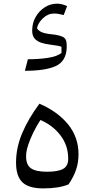

<svg xmlns="http://www.w3.org/2000/svg" viewBox="-20 -1021 513 1046"><path d="M215.3 5.4Q137.2 5.4 102.3 -27.6Q67.4 -60.5 67.4 -135.3Q67.4 -215.3 100.1 -293.7Q132.8 -372.1 194.8 -456.1Q293.5 -413.6 350.6 -343.8Q407.7 -273.9 407.7 -181.2Q407.7 -135.3 394.5 -96.4Q381.3 -57.6 353.5 -16.6Q301.3 5.4 215.3 5.4ZM200.2 -367.2Q179.7 -335.9 161.9 -299.8Q144 -263.7 133.1 -229.7Q122.1 -195.8 122.1 -169.4Q122.1 -122.6 148.9 -104Q175.8 -85.4 236.3 -85.4Q295.9 -85.4 323.7 -100.8Q351.6 -116.2 351.6 -156.2Q351.6 -228.5 309.3 -283.7Q267.1 -338.9 200.2 -367.2ZM327.1 -939Q309.6 -943.4 298.3 -945.3Q287.1 -947.3 274.9 -947.3Q241.2 -947.3 214.1 -921.6Q187 -896 181.6 -867.2Q189.5 -853.5 207.3 -845.7Q225.1 -837.9 263.2 -834Q299.3 -830.6 321.3 -820.6Q343.3 -810.5 343.3 -777.8V-757.8Q339.4 -686 282.7 -660.6Q226.1 -635.3 115.7 -635.3L131.8 -698.2Q190.4 -698.2 239.7 -705.6Q289.1 -712.9 314.9 -732.4V-766.1Q302.7 -772 250.5 -778.3Q226.6 -781.2 204.6 -788.3Q182.6 -795.4 168.9 -810.8Q155.3 -826.2 155.3 -854Q155.3 -895.5 174.3 -928.7Q193.4 -961.9 224.1 -981.4Q254.9 -1001 290 -1001Q304.2 -1001 317.4 -997.8Q330.6 -994.6 345.7 -987.8Z"/></svg>

Font: Pinar DS3-Regular
Style: Regular
Weight: 400
Designer: Amin Abedi
Version: Version 2.000